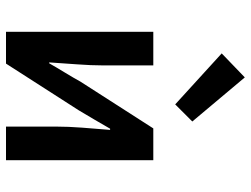

<svg xmlns="http://www.w3.org/2000/svg" viewBox="-118 -718 836 640"><g transform="rotate(90 300.0 -398.0)"><path d="M86 0V-491H198V-322Q198 -284 194.5 -237.5Q191 -191 188 -144H191Q204 -167 222 -196.5Q240 -226 252 -248L408 -491H514V0H402V-169Q402 -207 405.5 -253.5Q409 -300 413 -347H409Q396 -324 378.5 -294.5Q361 -265 348 -243L192 0ZM328 -564 158 -719 238 -796 385 -621Z"/></g></svg>

Font: Source Code Pro Semibold
Style: Regular
Weight: 600
Monospace: yes
Designer: Paul D. Hunt, Teo Tuominen
Foundry: Adobe Systems Incorporated
Version: Version 2.030;PS 1.000;hotconv 16.6.51;makeotf.lib2.5.65220